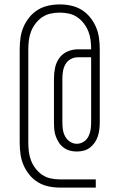

<svg xmlns="http://www.w3.org/2000/svg" viewBox="-20 -774 540 868"><path d="M250 74Q224 74 198.5 68.5Q173 63 151 49.5Q129 36 112.5 15.5Q96 -5 86 -28.5Q76 -52 72.5 -78Q69 -104 69 -129V-551Q69 -576 72.5 -602Q76 -628 86 -651.5Q96 -675 112.5 -695.5Q129 -716 151 -729.5Q173 -743 198.5 -748.5Q224 -754 250 -754Q276 -754 301.5 -748.5Q327 -743 349 -729.5Q371 -716 387.5 -695.5Q404 -675 414 -651.5Q424 -628 427.5 -602.5Q431 -577 431 -551V-220Q431 -204 429 -188Q427 -172 422 -157Q417 -142 408 -129Q399 -116 386.5 -106.5Q374 -97 358.5 -93Q343 -89 327 -89Q311 -89 296 -93Q281 -97 268 -106.5Q255 -116 246.5 -129Q238 -142 232.5 -157Q227 -172 225.5 -188Q224 -204 224 -220V-420Q224 -444 229 -468Q234 -492 248 -511.5Q262 -531 284.5 -541Q307 -551 331 -551H392Q392 -572 389.5 -592.5Q387 -613 379.5 -632Q372 -651 359 -668Q346 -685 329 -696.5Q312 -708 291.5 -712.5Q271 -717 250 -717Q229 -717 208.5 -712.5Q188 -708 171 -696.5Q154 -685 141 -668Q128 -651 120.5 -632Q113 -613 110.5 -592Q108 -571 108 -551V-129Q108 -109 110.5 -88Q113 -67 120.5 -48Q128 -29 141 -12Q154 5 171 16.5Q188 28 208.5 32.5Q229 37 250 37H413V74ZM327 -124Q344 -124 358 -133Q372 -142 379.5 -156.5Q387 -171 389.5 -187Q392 -203 392 -220V-515H331Q315 -515 300 -507Q285 -499 276.5 -484.5Q268 -470 265 -453.5Q262 -437 262 -420V-220Q262 -203 264.5 -187Q267 -171 275 -156.5Q283 -142 297 -133Q311 -124 327 -124Z"/></svg>

Font: Iosevka Term Curly Extralight
Style: Regular
Weight: 200
Designer: Belleve Invis
Foundry: Belleve Invis
Version: Version 32.3.0